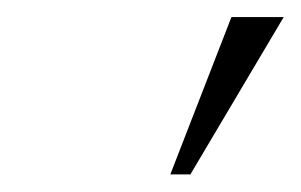

<svg xmlns="http://www.w3.org/2000/svg" viewBox="-20 -725 351 224"><path d="M202.1 -521.5H178.7L250 -705.1H311Z"/></svg>

Font: Parisienne
Style: Regular
Weight: 400
Designer: Astigmatic (AOETI)
Foundry: Astigmatic (AOETI)
Version: Version 1.000